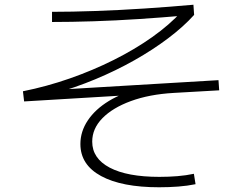

<svg xmlns="http://www.w3.org/2000/svg" viewBox="-20 -764 1040 812"><path d="M653 28Q495 28 407.5 -19.5Q320 -67 320 -155Q320 -208 351.5 -255Q383 -302 440.5 -337Q498 -372 575 -390L582 -365L82 -335L77 -378Q177 -398 274.5 -432Q372 -466 461 -510.5Q550 -555 623.5 -607Q697 -659 749 -716L758 -698Q666 -690 567.5 -683.5Q469 -677 375 -674Q281 -671 200 -671V-714Q283 -714 383.5 -717.5Q484 -721 591 -728Q698 -735 798 -744L801 -701Q756 -651 691 -602Q626 -553 548 -509Q470 -465 383.5 -429Q297 -393 208 -368L198 -383L904 -425L907 -382L714 -371Q611 -365 533.5 -336.5Q456 -308 413 -264Q370 -220 370 -165Q370 -94 444 -55Q518 -16 654 -16Q694 -16 730.5 -19Q767 -22 800 -29L807 15Q773 22 734 25Q695 28 653 28Z"/></svg>

Font: M PLUS 2 Thin Light
Style: Regular
Weight: 300
Version: Version 1.001